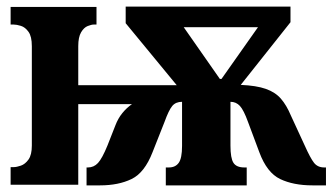

<svg xmlns="http://www.w3.org/2000/svg" viewBox="-20 -557 1003 579"><path d="M12 0V-53H21Q30 -53 43 -57.5Q56 -62 66 -76Q76 -90 76 -118V-418Q76 -447 66 -461Q56 -475 43 -479Q30 -483 21 -483H12V-536H271V-483H263Q256 -483 244.5 -478.5Q233 -474 224.5 -459.5Q216 -445 216 -418V-300H513L359 -487V-537H856V-490L706 -301Q753 -299 781.5 -289Q810 -279 827 -259.5Q844 -240 857 -209L899 -118Q916 -80 927 -66Q938 -52 958 -52H963V2H922Q865 2 825 -17Q785 -36 762 -98L728 -189Q715 -225 703.5 -237.5Q692 -250 675 -250V-118Q675 -80 684 -66Q693 -52 717 -52H724V2H480V-52H489Q509 -52 519 -66Q529 -80 529 -117V-250Q510 -250 499.5 -237.5Q489 -225 476 -189L440 -98Q416 -36 376.5 -17Q337 2 282 2H241V-52H245Q263 -52 275.5 -65.5Q288 -79 304 -118L328 -179Q336 -200 349 -216Q362 -232 378 -243H216V0ZM643 -319H648L758 -475H534Z"/></svg>

Font: Noto Serif ExtraCondensed ExtraBold
Style: Regular
Weight: 800
Width: 2
Designer: Monotype Design Team
Foundry: Monotype Imaging Inc.
Version: Version 2.013; ttfautohint (v1.8.4.7-5d5b)